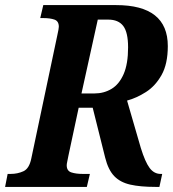

<svg xmlns="http://www.w3.org/2000/svg" viewBox="-40 -734 679 754"><path d="M-20 0 -10 -51H2Q29 -51 52 -61.5Q75 -72 83 -112L185 -595Q188 -609 189.5 -617Q191 -625 191 -629Q191 -651 174 -657Q157 -663 130 -663H118L130 -714H416Q619 -714 619 -553Q619 -483 594.5 -439.5Q570 -396 533 -372.5Q496 -349 459 -339L513 -153Q530 -98 547.5 -74.5Q565 -51 591 -51H597L586 0H571Q511 0 471.5 -9Q432 -18 408.5 -42.5Q385 -67 373 -115L324 -311H269L229 -124Q226 -108 224 -99Q222 -90 222 -85Q222 -63 240 -57Q258 -51 285 -51H313L301 0ZM331 -367Q368 -367 398 -385Q428 -403 445.5 -443Q463 -483 463 -548Q463 -607 444 -632Q425 -657 385 -657H344L280 -367Z"/></svg>

Font: Noto Serif Condensed
Style: Bold Italic
Weight: 700
Width: 3
Italic angle: -12°
Designer: Monotype Design Team
Foundry: Monotype Imaging Inc.
Version: Version 2.014